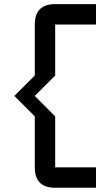

<svg xmlns="http://www.w3.org/2000/svg" viewBox="-20 -801 528 919"><path d="M244.1 -781.2H439.5V-683.6H244.1V-439.5L146.5 -341.8L244.1 -244.1V0H439.5V97.7H244.1Q146.5 97.7 146.5 0V-244.1L48.8 -341.8L146.5 -439.5V-683.6Q146.5 -781.2 244.1 -781.2Z"/></svg>

Font: BabelStone Runic Beowulf
Style: Regular
Weight: 400
Designer: Andrew West
Foundry: BabelStone
Version: Version 7.004;November 9, 2023